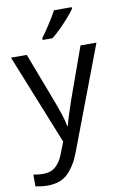

<svg xmlns="http://www.w3.org/2000/svg" viewBox="-107 -826 723 1126"><g transform="rotate(-10 255.0 -263.0)"><path d="M1 -536H95L211 -231Q226 -191 238 -154.5Q250 -118 256 -85H260Q266 -110 279 -150.5Q292 -191 306 -232L415 -536H510L279 74Q251 150 206.5 195Q162 240 84 240Q60 240 42 237.5Q24 235 11 232V162Q22 164 37.5 166Q53 168 70 168Q116 168 144.5 142Q173 116 189 73L217 2ZM403 -756Q391 -738 366 -709.5Q341 -681 312.5 -652.5Q284 -624 260 -606H202V-618Q217 -637 234.5 -663Q252 -689 269 -716.5Q286 -744 297 -766H403Z"/></g></svg>

Font: Noto Sans Inscriptional Pahlavi
Style: Regular
Weight: 400
Designer: Monotype Design Team
Foundry: Monotype Imaging Inc.
Version: Version 2.003; ttfautohint (v1.8.4.7-5d5b)